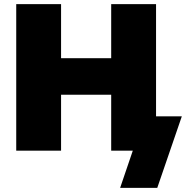

<svg xmlns="http://www.w3.org/2000/svg" viewBox="-20 -725 895 924"><path d="M58.1 0V-705.1H273.9V-444.8H515.1V-705.1H731V-165H855L736.8 179.2H558.1L619.1 0H515.1V-269H273.9V0Z"/></svg>

Font: Mulish ExtraBlack
Style: Regular
Weight: 1000
Designer: Vernon Adams
Foundry: Vernon Adams
Version: Version 3.603; ttfautohint (v1.8.3)